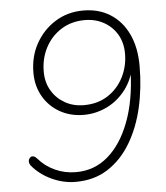

<svg xmlns="http://www.w3.org/2000/svg" viewBox="-52 -759 704 814"><g transform="rotate(-5 300.0 -352.5)"><path d="M238 8Q185 8 135 -15.5Q85 -39 53 -78Q48 -85 47 -92Q46 -99 49 -105Q52 -111 57 -114Q62 -117 69 -115Q76 -113 83 -105Q112 -71 153.5 -52Q195 -33 243 -33Q321 -33 379 -83Q437 -133 471.5 -224Q506 -315 510 -438L511 -464H519Q509 -405 476 -361.5Q443 -318 396 -295Q349 -272 297 -272Q240 -272 195 -297.5Q150 -323 124.5 -367.5Q99 -412 99 -468Q99 -538 130 -593Q161 -648 213.5 -680.5Q266 -713 332 -713Q398 -713 447 -682Q496 -651 523 -594Q550 -537 550 -458Q550 -366 531 -282.5Q512 -199 473 -133.5Q434 -68 375.5 -30Q317 8 238 8ZM301 -313Q359 -313 402 -340.5Q445 -368 469 -414.5Q493 -461 493 -516Q493 -562 472.5 -597Q452 -632 416 -652Q380 -672 335 -672Q278 -672 234.5 -644.5Q191 -617 167 -571Q143 -525 143 -469Q143 -423 164 -388Q185 -353 220.5 -333Q256 -313 301 -313Z"/></g></svg>

Font: Nunito Variable Extra Light
Style: Italic
Weight: 200
Italic angle: -9°
Designer: Vernon Adams
Foundry: Vernon Adams
Version: Version 3.602